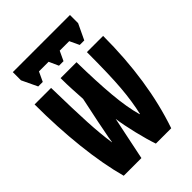

<svg xmlns="http://www.w3.org/2000/svg" viewBox="-215 -832 929 929"><g transform="rotate(-45 250.0 -367.0)"><path d="M72 0H193L239 -222Q245 -176 261 -109.5Q277 -43 292 0H397Q480 -242 480 -549H369Q369 -394 362 -309.5Q355 -225 339 -156H337Q318 -223 309.5 -319.5Q301 -416 299 -550H190Q190 -506 192 -473Q194 -440 196 -402L169 -273Q164 -244 157.5 -214Q151 -184 147 -155H146Q136 -222 131.5 -308Q127 -394 124 -549H11Q11 -393 26.5 -251.5Q42 -110 72 0ZM85 -598 47 -678V-734H438V-678L400 -598H369L346 -647H281L258 -598H227L205 -647H139L116 -598Z"/></g></svg>

Font: Noto Sans Mono Condensed Extra
Style: Regular
Weight: 800
Width: 3
Designer: Monotype Design Team
Foundry: Monotype Imaging Inc.
Version: Version 1.900